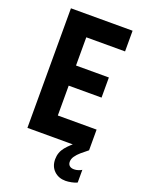

<svg xmlns="http://www.w3.org/2000/svg" viewBox="-170 -799 817 1086"><g transform="rotate(20 238.5 -256.0)"><path d="M62 0V-719.7H433.1V-595.2H199.7V-425.3H397.5V-304.2H199.7V-124.5H433.1V0ZM366.2 208Q324.2 208 297.1 181.9Q270 155.8 270 112.8Q270 71.3 296.1 39.3Q322.3 7.3 366.2 -24.9L433.1 0Q411.6 16.6 393.3 32.5Q375 48.3 363.8 64.5Q352.5 80.6 352.5 98.1Q352.5 113.3 362.1 121.8Q371.6 130.4 389.6 130.4Q401.4 130.4 415 126.2Q428.7 122.1 435.1 116.7V193.4Q422.9 199.7 402.1 203.9Q381.3 208 366.2 208Z"/></g></svg>

Font: Reddit Sans Condensed
Style: Bold
Weight: 700
Designer: Stephen Hutchings
Foundry: Reddit
Version: Version 1.014